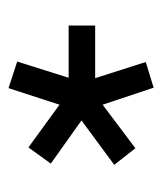

<svg xmlns="http://www.w3.org/2000/svg" viewBox="16 -770 390 463"><g transform="rotate(-90 211.5 -538.0)"><path d="M382 -504H255L294 -382L232 -363L191 -486L86 -407L46 -458L153 -537L49 -611L88 -665L191 -590L231 -713L295 -692L256 -568H382Z"/></g></svg>

Font: Titillium Web[RUS by Daymarius]
Style: Regular
Weight: 600
Designer: Cyrillization by Daymarius
Foundry: Cyrillization by Daymarius
Version: Version 1.002 September 11, 2018